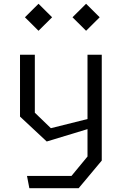

<svg xmlns="http://www.w3.org/2000/svg" viewBox="-20 -797 660 1017"><path d="M135.5 200H396.5L519 53.5V-507H443.5V-166.5L249.5 -118L164.5 -200V-507H86V-179.5L227.5 -47.5L443.5 -113V32L358.5 135H123ZM112 -705.5 184 -634 256 -705.5 184 -777ZM364 -705.5 436 -634 508 -705.5 436 -777Z"/></svg>

Font: Monaspace Krypton Light
Style: Regular
Weight: 300
Designer: Riley Cran & the Lettermatic Team
Foundry: Lettermatic
Version: Version 1.101 (Monaspace Krypton)